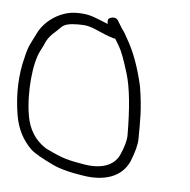

<svg xmlns="http://www.w3.org/2000/svg" viewBox="-40 -492 500 506"><g transform="rotate(5 210.5 -239.0)"><path d="M250.4 -394C251.4 -392 255.2 -385.6 261.9 -374.8C268.5 -364 277.3 -340.8 288.1 -305.1C299 -269.5 304.5 -215.6 304.8 -143.5C304.8 -129.8 299.9 -112 290 -90C275.8 -59.8 240.6 -48.9 194 -57.5C156.9 -64.3 143.6 -65.5 94 -90C65 -108.2 47.4 -135.8 41.2 -172.7C31 -234.3 38.9 -312.9 56.9 -346C61.2 -354 65.5 -363 69.9 -373C80.5 -391.2 91.9 -397.1 105.5 -411.5C112.5 -419.2 126.6 -423 148 -423C171.6 -423 179 -422.2 209.5 -408.5C230 -399.5 243.6 -394.7 250.4 -394ZM227.2 -431C222.9 -433 217.2 -435.3 210.1 -438C185.5 -447.2 176 -453 143 -453C101 -453 59.5 -424.3 43.1 -390L28.8 -361.5C24.3 -352.5 20.3 -340.3 16.9 -325C4.2 -276.8 2.5 -225.4 11.5 -171C17.4 -135.8 32.1 -106.8 55.5 -84C64.4 -75.4 85.2 -63.3 117.9 -47.8C130.9 -41.7 149.5 -36.4 169.9 -32L195.8 -27.5C254.2 -17.6 299.4 -33.4 318.5 -75C329.1 -101.1 334.4 -121.6 334.4 -136.5C334.6 -180.6 336.4 -213.5 326.2 -275C314.9 -325 299.8 -366 280.7 -398C275.8 -406.2 272.8 -413.8 267.1 -420L254.7 -440C250.2 -449 242.5 -451.4 231.6 -447C226.6 -445 225.1 -439.7 227.2 -431Z"/></g></svg>

Font: MewTooHand
Style: CondLta
Weight: 400
Designer: Mew Too, Robert Jablonski
Version: Version 0.77